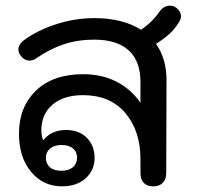

<svg xmlns="http://www.w3.org/2000/svg" viewBox="-20 -648 696 678"><path d="M619 -591Q619 -578 609 -565Q597 -546 579.5 -529.5Q562 -513 531 -493Q568 -441 568 -365L567 -37Q567 -15 555 -2.5Q543 10 521 10Q499 10 487.5 -2.5Q476 -15 476 -37V-86Q476 -186 422.5 -249Q369 -312 273 -312Q205 -312 165.5 -278.5Q126 -245 126 -187Q126 -171 132 -153H133Q162 -189 213 -189Q259 -189 286.5 -161.5Q314 -134 314 -90Q314 -47 282.5 -18.5Q251 10 199 10Q132 10 89.5 -41.5Q47 -93 47 -176Q47 -270 107 -328Q167 -386 274 -386Q340 -386 391.5 -359.5Q443 -333 476 -285V-359Q476 -432 434.5 -470Q393 -508 313 -508Q254 -508 205 -491.5Q156 -475 111 -444Q98 -434 84 -434Q67 -434 55 -449Q45 -460 45 -474Q45 -490 62 -504Q106 -538 174 -561Q242 -584 313 -584Q413 -584 478 -543Q517 -569 544 -608Q551 -618 560.5 -623Q570 -628 580 -628Q592 -628 602 -621Q619 -608 619 -591ZM142 -91Q142 -70 156 -57.5Q170 -45 197 -45Q223 -45 237.5 -57.5Q252 -70 252 -91Q252 -112 237.5 -124Q223 -136 197 -136Q172 -136 157 -123.5Q142 -111 142 -91Z"/></svg>

Font: Kodchasan Medium
Style: Regular
Weight: 500
Designer: Katatrad Aksorn Co.,Ltd.
Foundry: Cadson Demak Co.,Ltd.
Version: Version 1.000; ttfautohint (v1.6)